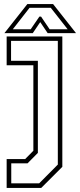

<svg xmlns="http://www.w3.org/2000/svg" viewBox="-20 -718 393 938"><path d="M12.5 200V59H103L143 18.5V-399H12.5V-540H284.5V97L181.5 200ZM35 177.5H171.5L262.5 86V-518.5H34V-421H165V29L114.5 80H35ZM113.5 -698H239.5L351.5 -556H213L176.5 -610L140 -556H1.5ZM124.5 -680 42.5 -575H130L172.5 -637H180.5L222.5 -575H310.5L228 -680Z"/></svg>

Font: Tourney Thin ExtraLight
Style: Regular
Weight: 250
Version: Version 1.015